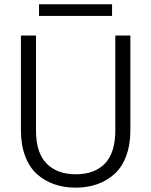

<svg xmlns="http://www.w3.org/2000/svg" viewBox="-20 -864 701 891"><path d="M77.1 -699.2H147V-258.8Q147 -154.8 196.3 -105Q245.6 -55.2 332 -55.2Q418.5 -55.2 466.8 -105Q515.1 -154.8 515.1 -258.8V-699.2H585V-259.8Q585 -191.4 565.2 -139.2Q545.4 -86.9 510.3 -55.7Q475.1 -24.4 429.9 -8.8Q384.8 6.8 331.1 6.8Q277.3 6.8 232.2 -8.8Q187 -24.4 151.9 -55.7Q116.7 -86.9 96.9 -139.2Q77.1 -191.4 77.1 -259.8ZM161.1 -790V-844.2H500V-790Z"/></svg>

Font: PoppinsZ Light
Style: Regular
Weight: 300
Designer: Ninad Kale (Devanagari), Jonny Pinhorn (Latin)
Foundry: Indian Type Foundry
Version: Version 3.002;FEAKit 1.0